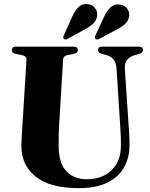

<svg xmlns="http://www.w3.org/2000/svg" viewBox="-20 -936 758 971"><path d="M587.5 -306 569.5 -588Q567.5 -617.5 555 -634.2Q542.5 -651 516 -658L495.5 -663Q476 -668.5 476 -683Q476 -700 496.5 -700H682Q703 -700 703 -683Q703 -669 683 -663L664 -658Q607 -642 611.5 -586.5L630 -309Q632 -282.5 633.5 -256.8Q635 -231 635 -204Q635.5 -142 609 -92.5Q582.5 -43 525.5 -13.8Q468.5 15.5 378 15.5Q231 15.5 159.2 -43.8Q87.5 -103 88 -198.5Q88 -216.5 90 -249Q92 -281.5 94.5 -319L114 -634Q115.5 -652.5 88 -658L60.5 -663Q40 -667.5 40 -682.5Q40 -700 61 -700H352Q373.5 -700 373.5 -682.5Q373.5 -668 353 -663.5L323.5 -658Q300 -653.5 299 -634L280 -320Q277.5 -284.5 277 -255Q276.5 -225.5 276.5 -204.5Q276 -112.5 314.8 -71Q353.5 -29.5 419 -29.5Q497 -29.5 544.5 -75.5Q592 -121.5 591.5 -201.5Q591.5 -237.5 590.2 -261.2Q589 -285 587.5 -306ZM346.5 -854.5Q360 -884 377.5 -900.5Q395 -917 419.5 -915.5Q443 -914.5 458 -898.2Q473 -882 471.5 -861Q470.5 -836.5 454 -819.8Q437.5 -803 412.5 -789.5L322 -739.5Q310.5 -733 303 -739.5Q297 -744.5 302.5 -757ZM508 -854.5Q522 -883.5 540.2 -899.8Q558.5 -916 583 -913.5Q606.5 -911.5 620.8 -895.2Q635 -879 633.5 -858Q631.5 -833.5 614.8 -817Q598 -800.5 572.5 -788L481.5 -739Q469 -733 462.5 -739.5Q456.5 -745.5 463 -757.5Z"/></svg>

Font: Fraunces 72pt S000
Style: Bold
Weight: 700
Version: Version 1.000; ttfautohint (v1.8.3)